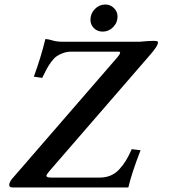

<svg xmlns="http://www.w3.org/2000/svg" viewBox="-20 -831 755 851"><path d="M548.8 0H37.1Q27.3 0 23.7 -3.7Q20 -7.3 21 -15.1Q24.9 -28.3 33.2 -38.1L502 -579.1Q515.6 -596.2 511.7 -600.1Q509.8 -602.1 503.9 -602.1H297.9Q276.9 -602.1 259.8 -595.9Q242.7 -589.8 230.7 -581.3Q218.8 -572.8 206.5 -555.9Q194.3 -539.1 186.8 -524.9Q179.2 -510.7 167 -485.8L129.9 -491.2Q161.1 -575.7 181.2 -658.2Q195.3 -657.2 213.4 -651.6Q231.4 -646 256.8 -646H599.1Q640.1 -649.9 660.2 -649.9Q673.8 -649.9 677.5 -647.7Q681.2 -645.5 680.2 -640.1Q677.7 -625.5 647.9 -590.8L198.2 -71.8Q189.5 -61 186.8 -55.7Q184.1 -50.3 188.7 -47.1Q193.4 -43.9 208 -43.9H421.9Q448.2 -43.9 470 -53Q491.7 -62 508.5 -80.3Q525.4 -98.6 538.1 -119.4Q550.8 -140.1 564 -169.9L603 -165Q563.5 -63.5 548.8 0ZM380.9 -743.2Q380.9 -771 400.4 -791Q419.9 -811 446.8 -811Q469.2 -811 485.1 -795.2Q501 -779.3 501 -757.8Q501 -730.5 481.4 -710.7Q461.9 -690.9 435.1 -690.9Q411.6 -690.9 396.2 -706.3Q380.9 -721.7 380.9 -743.2Z"/></svg>

Font: Linux Libertine G
Style: Semibold Italic
Weight: 600
Italic angle: -11.5°
Designer: Philipp H. Poll
Foundry: Philipp H. Poll
Version: Version 5.1.1